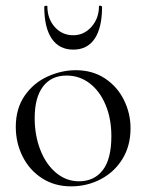

<svg xmlns="http://www.w3.org/2000/svg" viewBox="-20 -648 520 681"><path d="M36 -198Q36 -263 67.5 -308.5Q99 -354 148.5 -376.5Q198 -399 249 -399Q308 -399 352 -370Q396 -341 419.5 -293.5Q443 -246 443 -193Q443 -131 414.5 -84.5Q386 -38 337.5 -12.5Q289 13 232 13Q174 13 129.5 -15.5Q85 -44 60.5 -92.5Q36 -141 36 -198ZM375 -165Q375 -227 354.5 -276Q334 -325 298 -352.5Q262 -380 216 -380Q162 -380 132.5 -341Q103 -302 103 -229Q103 -168 123 -116.5Q143 -65 179 -35Q215 -5 260 -5Q314 -5 344.5 -44.5Q375 -84 375 -165ZM148 -626Q148 -582 174 -552.5Q200 -523 240 -523Q278 -523 304.5 -553Q331 -583 331 -626Q331 -628 335 -628Q337 -628 339.5 -626.5Q342 -625 342 -624Q342 -550 316 -511Q290 -472 240 -472Q190 -472 163.5 -511Q137 -550 137 -624Q137 -627 142.5 -627.5Q148 -628 148 -626Z"/></svg>

Font: Cormorant Garamond
Style: Regular
Weight: 400
Designer: Christian Thalmann (Catharsis Fonts)
Version: Version 3.000